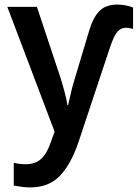

<svg xmlns="http://www.w3.org/2000/svg" viewBox="-20 -572 603 837"><path d="M111 245Q93 245 75 242.5Q57 240 40 237V138Q68 144 92 144Q133 144 158.5 121.5Q184 99 201 49L218 2L12 -542H141L245 -229Q253 -203 261 -173.5Q269 -144 274 -114H277Q283 -142 290.5 -173Q298 -204 306 -229L369 -439Q385 -494 412.5 -523Q440 -552 492 -552Q512 -552 530.5 -548Q549 -544 560 -539V-446Q553 -448 545 -449.5Q537 -451 528 -451Q508 -451 492.5 -434.5Q477 -418 459 -364L323 45Q291 141 242.5 193Q194 245 111 245Z"/></svg>

Font: Noto Sans Mono SemiCondensed SemiBold
Style: Regular
Weight: 600
Width: 4
Designer: Monotype Design Team
Foundry: Monotype Imaging Inc.
Version: Version 2.014; ttfautohint (v1.8.4.7-5d5b)